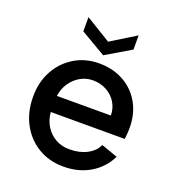

<svg xmlns="http://www.w3.org/2000/svg" viewBox="-129 -795 820 903"><g transform="rotate(20 281.5 -343.5)"><path d="M411 -694V-623L286 -549L160 -623V-694L286 -617ZM289 7Q217 7 161.5 -26.5Q106 -60 74.5 -119Q43 -178 43 -254Q43 -327 74 -384Q105 -441 159.5 -474Q214 -507 283 -507Q353 -507 407 -476.5Q461 -446 491 -391.5Q521 -337 520 -266Q520 -254 519 -241.5Q518 -229 516 -214H146Q149 -174 168.5 -143.5Q188 -113 218.5 -96Q249 -79 288 -79Q338 -79 375 -98.5Q412 -118 427 -151L509 -122Q479 -61 421.5 -27Q364 7 289 7ZM417 -295Q417 -331 399 -360Q381 -389 350.5 -405.5Q320 -422 282 -422Q248 -422 219.5 -405.5Q191 -389 171.5 -360.5Q152 -332 147 -295Z"/></g></svg>

Font: Albert Sans Medium
Style: Regular
Weight: 500
Designer: Andreas Rasmussen
Foundry: a.Foundry
Version: Version 1.025